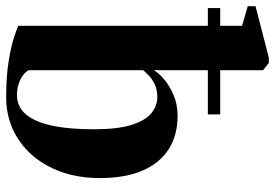

<svg xmlns="http://www.w3.org/2000/svg" viewBox="-156 -706 869 606"><g transform="rotate(90 278.0 -403.5)"><path d="M-5 -751.5V-776L157.5 -818H174L197 -800V-455Q204.5 -469 225 -486.8Q245.5 -504.5 275.2 -517.2Q305 -530 340.5 -530Q403.5 -530 447.5 -501.2Q491.5 -472.5 514.5 -418Q537.5 -363.5 537.5 -286Q537.5 -216.5 517.5 -161.5Q497.5 -106.5 462.5 -68Q427.5 -29.5 381.5 -9.2Q335.5 11 283.5 11Q215 11 167.2 3Q119.5 -5 92 -14.2Q64.5 -23.5 57 -27V-733.5ZM282 -466Q258.5 -466 241.5 -457.8Q224.5 -449.5 213.8 -439Q203 -428.5 197 -421.5V-60Q205.5 -44 227.5 -33.5Q249.5 -23 274.5 -23Q311.5 -23 335.5 -50.2Q359.5 -77.5 371.5 -131.5Q383.5 -185.5 383.5 -266Q383.5 -340.5 369.8 -384.2Q356 -428 333 -447Q310 -466 282 -466ZM1 -664.5H336.5V-625.5H1Z"/></g></svg>

Font: Merriweather 120pt
Style: Bold
Weight: 700
Designer: Eben Sorkin
Foundry: Eben Sorkin
Version: Version 2.100